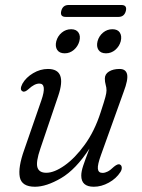

<svg xmlns="http://www.w3.org/2000/svg" viewBox="-20 -720 554 749"><path d="M448 -78Q454.5 -75 455 -66.2Q455.5 -57.5 449.5 -48.5Q433.5 -23.5 404.5 -7.5Q375.5 8.5 346 8.5Q297 8.5 297 -35Q297 -51 304.5 -73.5Q312 -96 329 -140.5Q276 -59 218.5 -25.2Q161 8.5 116.5 8.5Q64.5 8.5 57.2 -29.2Q50 -67 74.5 -135.5L141.5 -329Q164 -394 133.5 -394Q114.5 -394 91.5 -372.5Q76.5 -359 68.5 -363.5Q55 -369.5 67.5 -393.5Q81.5 -418 109.2 -434.5Q137 -451 167 -451Q243 -451 207 -345.5L137.5 -140.5Q119.5 -88 126 -67Q132.5 -46 160.5 -46Q191.5 -46 232 -74.5Q272.5 -103 310.8 -155.8Q349 -208.5 372.5 -281.5Q387 -325.5 391.2 -341.8Q395.5 -358 395.5 -367.5Q395.5 -378.5 392.2 -389.5Q389 -400.5 389 -413.5Q389 -431 405.2 -441Q421.5 -451 446.5 -451Q471 -451 475.8 -430.2Q480.5 -409.5 462.5 -362L374.5 -117Q360 -77.5 361.8 -61.5Q363.5 -45.5 380 -45.5Q389.5 -45.5 400 -50.8Q410.5 -56 425 -70Q440.5 -82.5 448 -78ZM232.5 -512Q212 -512 203.2 -525.2Q194.5 -538.5 199.5 -559Q205 -579.5 221 -592.8Q237 -606 257.5 -606Q277.5 -606 286.2 -592.8Q295 -579.5 289.5 -559Q284 -539 268.2 -525.5Q252.5 -512 232.5 -512ZM393.5 -512Q373 -512 364.2 -525.2Q355.5 -538.5 360.5 -559Q366 -579.5 382 -592.8Q398 -606 418.5 -606Q439 -606 447.5 -592.8Q456 -579.5 451 -559Q445.5 -539 429.8 -525.5Q414 -512 393.5 -512ZM219 -677.5Q225 -700.5 247.5 -700.5H453.5Q476.5 -700.5 471 -677.5Q465 -654 442 -654H236.5Q213 -654 219 -677.5Z"/></svg>

Font: Fraunces 72pt S100 Light
Style: Italic
Weight: 300
Italic angle: -16°
Version: Version 1.000; ttfautohint (v1.8.3)